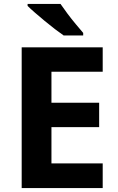

<svg xmlns="http://www.w3.org/2000/svg" viewBox="-20 -954 600 974"><path d="M501 0H90V-714H501V-590H241V-433H483V-309H241V-125H501ZM287 -934Q302 -912 322.5 -884.5Q343 -857 364.5 -831.5Q386 -806 402 -787V-774H303Q284 -787 258.5 -806.5Q233 -826 206.5 -848Q180 -870 157 -890Q134 -910 120 -924V-934Z"/></svg>

Font: Noto Sans Duployan
Style: Bold
Weight: 700
Designer: David Corbett
Foundry: David Corbett
Version: Version 3.001